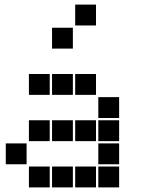

<svg xmlns="http://www.w3.org/2000/svg" viewBox="-20 -815 640 830"><path d="M306 -795Q305 -795 305 -795Q305 -795 305 -794V-706Q305 -705 305 -705Q305 -705 306 -705H394Q395 -705 395 -705Q395 -705 395 -706V-794Q395 -795 395 -795Q395 -795 394 -795ZM206 -695Q205 -695 205 -695Q205 -695 205 -694V-606Q205 -605 205 -605Q205 -605 206 -605H294Q295 -605 295 -605Q295 -605 295 -606V-694Q295 -695 295 -695Q295 -695 294 -695ZM106 -495Q105 -495 105 -495Q105 -495 105 -494V-406Q105 -405 105 -405Q105 -405 106 -405H194Q195 -405 195 -405Q195 -405 195 -406V-494Q195 -495 195 -495Q195 -495 194 -495ZM206 -495Q205 -495 205 -495Q205 -495 205 -494V-406Q205 -405 205 -405Q205 -405 206 -405H294Q295 -405 295 -405Q295 -405 295 -406V-494Q295 -495 295 -495Q295 -495 294 -495ZM306 -495Q305 -495 305 -495Q305 -495 305 -494V-406Q305 -405 305 -405Q305 -405 306 -405H394Q395 -405 395 -405Q395 -405 395 -406V-494Q395 -495 395 -495Q395 -495 394 -495ZM406 -395Q405 -395 405 -395Q405 -395 405 -394V-306Q405 -305 405 -305Q405 -305 406 -305H494Q495 -305 495 -305Q495 -305 495 -306V-394Q495 -395 495 -395Q495 -395 494 -395ZM106 -295Q105 -295 105 -295Q105 -295 105 -294V-206Q105 -205 105 -205Q105 -205 106 -205H194Q195 -205 195 -205Q195 -205 195 -206V-294Q195 -295 195 -295Q195 -295 194 -295ZM206 -295Q205 -295 205 -295Q205 -295 205 -294V-206Q205 -205 205 -205Q205 -205 206 -205H294Q295 -205 295 -205Q295 -205 295 -206V-294Q295 -295 295 -295Q295 -295 294 -295ZM306 -295Q305 -295 305 -295Q305 -295 305 -294V-206Q305 -205 305 -205Q305 -205 306 -205H394Q395 -205 395 -205Q395 -205 395 -206V-294Q395 -295 395 -295Q395 -295 394 -295ZM406 -295Q405 -295 405 -295Q405 -295 405 -294V-206Q405 -205 405 -205Q405 -205 406 -205H494Q495 -205 495 -205Q495 -205 495 -206V-294Q495 -295 495 -295Q495 -295 494 -295ZM6 -195Q5 -195 5 -195Q5 -195 5 -194V-106Q5 -105 5 -105Q5 -105 6 -105H94Q95 -105 95 -105Q95 -105 95 -106V-194Q95 -195 95 -195Q95 -195 94 -195ZM406 -195Q405 -195 405 -195Q405 -195 405 -194V-106Q405 -105 405 -105Q405 -105 406 -105H494Q495 -105 495 -105Q495 -105 495 -106V-194Q495 -195 495 -195Q495 -195 494 -195ZM106 -95Q105 -95 105 -95Q105 -95 105 -94V-6Q105 -5 105 -5Q105 -5 106 -5H194Q195 -5 195 -5Q195 -5 195 -6V-94Q195 -95 195 -95Q195 -95 194 -95ZM206 -95Q205 -95 205 -95Q205 -95 205 -94V-6Q205 -5 205 -5Q205 -5 206 -5H294Q295 -5 295 -5Q295 -5 295 -6V-94Q295 -95 295 -95Q295 -95 294 -95ZM306 -95Q305 -95 305 -95Q305 -95 305 -94V-6Q305 -5 305 -5Q305 -5 306 -5H394Q395 -5 395 -5Q395 -5 395 -6V-94Q395 -95 395 -95Q395 -95 394 -95ZM406 -95Q405 -95 405 -95Q405 -95 405 -94V-6Q405 -5 405 -5Q405 -5 406 -5H494Q495 -5 495 -5Q495 -5 495 -6V-94Q495 -95 495 -95Q495 -95 494 -95Z"/></svg>

Font: Doto Black
Style: Regular
Weight: 900
Version: Version 1.000